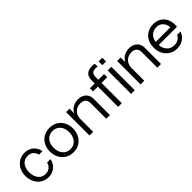

<svg xmlns="http://www.w3.org/2000/svg" viewBox="195 -1783 2862 2862"><g transform="rotate(-45 1625.5 -352.0)"><path d="M408.7 -166.5C402.3 -134.9 387.1 -109.2 363.2 -89.5C339.4 -69.9 309.6 -60 274.2 -60C242.6 -60 215 -68.2 191.4 -84.3C167.9 -100.4 149.6 -122.9 136.7 -152.1C123.8 -181 117.4 -214.6 117.4 -252.7C117.4 -290.9 123.8 -324 136.7 -352.3C149.6 -380.8 167.7 -402.7 190.9 -418.2C214.2 -433.7 241.6 -441.4 273.2 -441.4C310 -441.4 340 -431.4 363.2 -411.4C386.5 -391.4 401.3 -365.6 407.8 -334H479.4C474.2 -368.8 462.1 -399.3 443.1 -425.4C424.1 -451.6 399.9 -471.7 370.5 -485.9C341.1 -500.1 308.1 -507.3 271.3 -507.3C226.7 -507.3 186.9 -496.2 151.7 -474.4C116.6 -452.4 88.8 -422.4 68.5 -384.4C48.2 -346.2 38 -302.3 38 -252.7C38 -203.1 48.2 -158.7 68.5 -119.6C88.8 -80.6 116.6 -49.9 151.7 -27.7C186.9 -5.4 227.1 5.7 272.2 5.7C307.7 5.7 340 -1.4 369 -15.6C398.1 -29.8 422.4 -49.9 442.1 -76.1C461.8 -102.2 474.5 -132.4 480.4 -166.6H408.7Z M1011.4 -384.3C991 -422.4 962.6 -452.4 926.2 -474.3C889.7 -496.2 847 -507.2 797.9 -507.2C749.5 -507.2 707.1 -496.2 670.6 -474.3C634.2 -452.4 605.6 -422.3 585 -384.3C564.3 -346.1 554 -302.2 554 -252.6C554 -203.6 564.2 -159.6 584.5 -120.4C604.8 -81.5 633.4 -50.7 670.2 -28C706.9 -5.3 749.5 5.9 797.9 5.9C847 5.9 889.7 -5.4 926.2 -28C962.6 -50.6 991 -81.4 1011.4 -120.4C1031.7 -159.5 1041.9 -203.5 1041.9 -252.6C1041.9 -302.2 1031.7 -346.1 1011.4 -384.3ZM942.1 -152.9C928.6 -123.9 909.6 -101.1 885 -84.7C860.5 -68.2 831.5 -59.9 797.9 -59.9C765 -59.9 736.1 -68.2 711.3 -84.7C686.4 -101.1 667.2 -123.8 653.7 -152.9C640.1 -182.1 633.4 -215.5 633.4 -253.6C633.4 -310.4 648.5 -355.9 678.9 -390.1C709.2 -424.3 748.9 -441.4 797.9 -441.4C847.6 -441.4 887.5 -424.3 917.5 -390.1C947.5 -355.8 962.5 -310.4 962.5 -253.6C962.5 -215.5 955.7 -182 942.1 -152.9Z M1524.8 -463.1C1493.5 -492.4 1452 -507.2 1400.4 -507.2C1356.5 -507.2 1317.3 -496.5 1282.8 -475.3C1252.5 -456.6 1230.2 -430.8 1213.6 -400.1V-497.5H1141V-3.9H1218.4V-271C1218.4 -304.6 1225.4 -333.9 1239.2 -359.1C1253.1 -384.3 1272.5 -404 1297.3 -418.2C1322.2 -432.3 1350.7 -439.5 1383 -439.5C1419.8 -439.5 1447.5 -430.2 1466.2 -411.4C1484.9 -392.7 1494.3 -364.6 1494.3 -327.2V-3.9H1571.7V-347.5C1571.7 -395.2 1556.1 -433.8 1524.8 -463.2Z M1842.9 -626.3C1856.8 -641.1 1878.5 -648.5 1908.2 -648.5C1917.3 -648.5 1925.8 -647.8 1933.9 -646.6C1941.9 -645.2 1948.2 -644 1952.7 -642.7V-703.7C1947.6 -705.7 1941.3 -707.3 1933.9 -708.6C1926.4 -709.9 1916.3 -710.5 1903.4 -710.5C1849.8 -710.5 1810 -697.9 1783.8 -672.7C1757.7 -647.6 1744.6 -612.4 1744.6 -567.2V-497.5H1643V-431.7H1744.6V-3.9H1822.1V-431.7H1942.1V-497.5H1822.1V-563.3C1822.1 -590.4 1829 -611.4 1842.9 -626.2Z M2095.4 -3.9V-497.5H2018V-3.9ZM2095.4 -609.8V-688.9H2018V-609.8Z M2601.8 -463.1C2570.5 -492.4 2529 -507.2 2477.4 -507.2C2433.5 -507.2 2394.3 -496.5 2359.8 -475.3C2329.5 -456.6 2307.2 -430.8 2290.6 -400.1V-497.5H2218V-3.9H2295.4V-271C2295.4 -304.6 2302.4 -333.9 2316.2 -359.1C2330.1 -384.3 2349.5 -404 2374.3 -418.2C2399.2 -432.3 2427.7 -439.5 2460 -439.5C2496.8 -439.5 2524.5 -430.2 2543.2 -411.4C2561.9 -392.7 2571.3 -364.6 2571.3 -327.2V-3.9H2648.7V-347.5C2648.7 -395.2 2633.1 -433.8 2601.8 -463.2Z M3183.9 -393C3165.5 -429.1 3139.4 -457.2 3105.5 -477.2C3071.6 -497.1 3031.8 -507.2 2986 -507.2C2938.2 -507.2 2895.9 -496.5 2859.2 -475.3C2822.4 -454.1 2793.8 -424.1 2773.5 -385.7C2753.2 -347.3 2743 -303.1 2743 -252.7C2743 -202.4 2753.3 -157.9 2774 -119.1C2794.6 -80.5 2823 -49.9 2859.2 -27.7C2895.3 -5.4 2936.9 5.7 2984 5.7C3034.4 5.7 3078.4 -7.3 3116.1 -33.5C3153.9 -59.5 3180.8 -95.3 3197 -140.4H3123.4C3112.4 -114.6 3095 -94.8 3071.1 -80.9C3047.3 -66.9 3019.5 -60 2987.9 -60C2937.6 -60 2897.4 -77.7 2867.4 -112.8C2842.1 -142.4 2828.1 -181 2824.1 -227.5H3208.6C3209.9 -234.6 3210.7 -241 3211 -246.8C3211.3 -252.6 3211.5 -258.8 3211.5 -265.3C3211.5 -314.3 3202.3 -356.9 3183.9 -393.1ZM2825 -292.3C2830.4 -331.8 2844.5 -364.7 2867.4 -390.6C2897.4 -424.4 2936.9 -441.4 2986 -441.4C3033.7 -441.4 3070.7 -425.4 3096.8 -393.5C3117.4 -368.3 3129.5 -334.4 3133.9 -292.3Z"/></g></svg>

Font: Diatome
Style: Regular
Weight: 400
Designer: 15.100.17
Foundry: 15.100.17
Version: Version 1.008;Fontself Maker 3.5.8